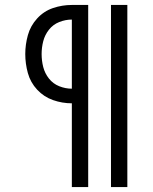

<svg xmlns="http://www.w3.org/2000/svg" viewBox="-20 -755 616 775"><path d="M428 0H494V-735H428ZM270 0H336V-735H270Q231 -735 194 -722.5Q157 -710 130 -680.5Q103 -651 92.5 -613Q82 -575 82 -537Q82 -498 92.5 -460Q103 -422 130 -393Q157 -364 194 -351Q231 -338 270 -338ZM270 -397Q244 -397 219 -407Q194 -417 177.5 -438Q161 -459 154.5 -484.5Q148 -510 148 -537Q148 -563 154.5 -588.5Q161 -614 177.5 -635Q194 -656 219 -666Q244 -676 270 -676Z"/></svg>

Font: Iosevka Sparkle Light
Style: Regular
Weight: 300
Designer: Belleve Invis
Foundry: Belleve Invis
Version: Version 4.5.0; ttfautohint (v1.8.3)